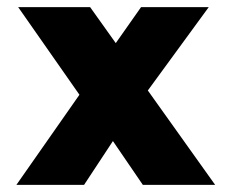

<svg xmlns="http://www.w3.org/2000/svg" viewBox="-20 -519 650 539"><path d="M566 -499H376L305 -398L233 -499H31L203 -253L26 0H216L297 -123L381 0H584L395 -265Z"/></svg>

Font: Maven Pro
Style: Black
Weight: 900
Designer: Joe Prince
Foundry: Joe Prince
Version: Version 1.003